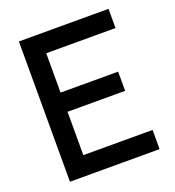

<svg xmlns="http://www.w3.org/2000/svg" viewBox="-131 -823 843 926"><g transform="rotate(-20 290.0 -360.0)"><path d="M70 0V-720H530V-621.5H174.5V-419.5H470V-321H174.5V-98.5H530V0Z"/></g></svg>

Font: Manrope KiralyPet SmBd KiralyPet
Style: Regular
Weight: 600
Designer: Mikhail Sharanda
Foundry: Mikhail Sharanda
Version: Version 4.502